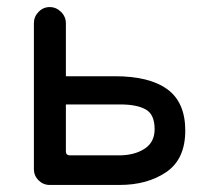

<svg xmlns="http://www.w3.org/2000/svg" viewBox="-20 -524 592 545"><path d="M76.2 -43.9V-458Q76.2 -476.6 89.4 -490.2Q102.5 -503.9 121.1 -503.9Q139.6 -503.9 153.3 -490.2Q167 -476.6 167 -458V-307.6H306.6Q404.3 -307.6 455.1 -270.5Q505.9 -233.4 505.9 -153.3Q505.9 -72.3 452.1 -35.6Q398.4 1 319.3 1H121.1Q102.5 1 89.4 -12.2Q76.2 -25.4 76.2 -43.9ZM178.7 -83H317.4Q361.3 -83 390.1 -101.6Q418.9 -120.1 418.9 -157.2Q418.9 -199.2 393.6 -213.4Q368.2 -227.5 322.3 -227.5H167V-94.7Q167 -83 178.7 -83Z"/></svg>

Font: jf-openhuninn-2.0
Style: Regular
Weight: 400
Designer: [Kosugi Maru]
Designed by MOTOYA      

[Varela Round]
Joe Prince (Latin component); Avraham Cornfeld (Hebrew component)
Foundry: justfont CO.,LTD.
Version: 2.0